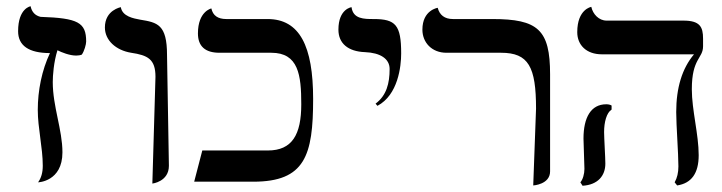

<svg xmlns="http://www.w3.org/2000/svg" viewBox="-20 -582 2314 615"><path d="M117 -51C117 -29 112 -12 102 2C102 2 180 0 180 -94C180 -166 149 -241 149 -319C149 -340 152 -383 164 -421C178 -414 203 -404 224 -404C230 -404 237 -405 242 -407C250 -418 256 -440 256 -449C256 -510 230 -524 110 -528C93 -532 82 -543 78 -562C78 -562 38 -556 38 -482C38 -436 72 -412 140 -412C114 -357 101 -292 101 -230C101 -172 117 -109 117 -51Z M468 6C468 6 521 0 521 -51L515 -406C515 -504 484 -510 429 -519C408 -523 372 -529 367 -559C367 -559 316 -550 316 -494C316 -453 351 -421 400 -413C453 -405 478 -393 478 -336Z M945 -248C945 -151 916 -100 838 -100H628L602 0H791C957 0 983 -84 983 -265C983 -434 940 -521 837 -521H705C678 -521 662 -532 657 -555C657 -555 614 -546 614 -475C614 -434 637 -413 683 -413H849C936 -413 945 -342 945 -248Z M1189 -243C1255 -278 1265 -369 1265 -411C1265 -502 1247 -521 1177 -521C1146 -521 1111 -521 1106 -559C1106 -559 1064 -554 1064 -487C1064 -443 1095 -417 1149 -415C1198 -413 1228 -394 1228 -361C1228 -315 1218 -276 1183 -250Z M1688 12C1688 12 1742 9 1742 -33V-344C1742 -487 1703 -521 1557 -521H1431C1404 -521 1388 -534 1382 -557C1382 -557 1333 -550 1333 -487C1333 -446 1363 -413 1410 -413H1585C1673 -413 1697 -368 1697 -234Z M2196 -296C2196 -396 2232 -394 2232 -434V-458C2232 -496 2222 -516 2169 -516H1923C1898 -516 1879 -537 1874 -560C1874 -560 1829 -553 1829 -479C1829 -438 1858 -408 1908 -408H2203C2165 -363 2146 -301 2146 -223C2146 -181 2153 -91 2153 -49C2153 -29 2149 -12 2141 2L2149 12C2195 5 2218 -27 2218 -85C2218 -151 2196 -230 2196 -296ZM1915 -159C1915 -191 1923 -221 1939 -231V-244C1934 -247 1928 -248 1922 -248C1873 -248 1849 -206 1849 -138C1849 -119 1852 -59 1852 -41C1852 -25 1847 -7 1839 2L1846 13C1895 10 1919 -19 1919 -58C1919 -77 1915 -140 1915 -159Z"/></svg>

Font: Libertinus Sans
Style: Regular
Weight: 400
Designer: Philipp H. Poll, Khaled Hosny
Foundry: Caleb Maclennan
Version: Version 7.050;RELEASE